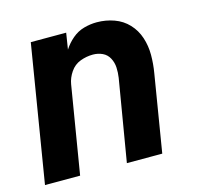

<svg xmlns="http://www.w3.org/2000/svg" viewBox="-84 -628 745 718"><g transform="rotate(-15 288.0 -269.0)"><path d="M5 0H141L197 -339Q201 -363 216 -385Q231 -407 255 -416Q279 -425 304 -425Q324 -425 341 -417Q358 -409 367 -392Q376 -375 377 -355.5Q378 -336 375 -316L322 0H459L508 -298Q514 -333 514 -368Q514 -403 503.5 -435Q493 -467 470.5 -491Q448 -515 416 -526.5Q384 -538 349 -538Q324 -538 299 -531Q274 -524 253.5 -506.5Q233 -489 219 -467L229 -530H92Z"/></g></svg>

Font: Iosevka Sparkle XBdObl
Style: Regular
Weight: 800
Italic angle: -9°
Designer: Belleve Invis
Foundry: Belleve Invis
Version: Version 4.5.0; ttfautohint (v1.8.3)